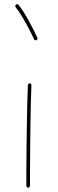

<svg xmlns="http://www.w3.org/2000/svg" viewBox="-20 -875 272 904"><path d="M120.1 -482.4Q116.7 -482.4 114 -480.5Q111.3 -478.5 111.3 -474.6Q109.9 -439.9 108.6 -391.4Q107.4 -342.8 106.4 -287.6Q105.5 -232.4 105 -178Q104.5 -123.5 104.2 -77.1Q104 -30.8 104 0Q104 3.4 106.4 5.9Q108.9 8.3 112.3 8.3Q116.2 8.3 118.7 5.9Q121.1 3.4 121.1 0Q121.1 -30.8 121.3 -77.1Q121.6 -123.5 122.1 -178Q122.6 -232.4 123.3 -287.4Q124 -342.3 125.2 -390.9Q126.5 -439.5 127.9 -473.6Q127.9 -477.5 126 -480Q124 -482.4 120.1 -482.4ZM55.2 -853.5Q52.7 -851.6 52.2 -847.7Q51.8 -843.8 53.7 -841.3Q67.9 -823.7 83.5 -797.6Q99.1 -771.5 114 -743.4Q128.9 -715.3 140.1 -690.4Q141.6 -687 144.8 -685.8Q147.9 -684.6 151.4 -686Q154.8 -687.5 156 -690.7Q157.2 -693.8 155.8 -697.3Q138.7 -734.9 114.3 -779.3Q89.8 -823.7 67.4 -852.1Q65.4 -854.5 61.5 -855.2Q57.6 -856 55.2 -853.5Z"/></svg>

Font: Mikhak VF
Style: Regular
Weight: 100
Designer: Amin Abedi
Version: Version 3.001